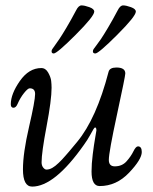

<svg xmlns="http://www.w3.org/2000/svg" viewBox="-20 -680 565 711"><path d="M171 -490Q171 -494 173.5 -498Q176 -502 183 -511.5Q190 -521 199.5 -535Q209 -549 226 -577.5Q243 -606 262 -642Q271 -660 282 -660Q293 -660 311 -653.5Q329 -647 329 -637Q329 -620 260 -551Q191 -482 179 -482Q171 -482 171 -490ZM324 -490Q324 -494 326.5 -498Q329 -502 336.5 -511.5Q344 -521 353.5 -535Q363 -549 380 -577.5Q397 -606 416 -642Q425 -660 436 -660Q447 -660 465 -653.5Q483 -647 483 -637Q483 -620 414 -551Q345 -482 333 -482Q324 -482 324 -490ZM20 -294Q20 -332 53.5 -380Q87 -428 133 -428Q149 -428 158.5 -411Q168 -394 169.5 -380.5Q171 -367 171 -355Q171 -310 152.5 -212.5Q134 -115 134 -79Q134 -67 140 -59.5Q146 -52 152 -52Q157 -52 162.5 -53.5Q168 -55 174 -58.5Q180 -62 185 -66Q190 -70 197.5 -77Q205 -84 209.5 -89Q214 -94 222.5 -103.5Q231 -113 236 -119Q241 -125 251 -137Q261 -149 266 -155Q337 -241 382 -414Q386 -430 411 -430Q444 -430 444 -408Q444 -398 413.5 -257Q383 -116 383 -88Q383 -64 405 -64Q432 -64 448.5 -82.5Q465 -101 474 -119.5Q483 -138 491 -138Q505 -138 505 -117Q505 -90 458 -40.5Q411 9 349 9Q319 9 319 -45Q319 -73 323.5 -109Q328 -145 332.5 -170Q337 -195 337 -197Q337 -208 332 -208Q330 -208 326 -201.5Q322 -195 313 -178.5Q304 -162 291 -144Q182 11 99 11Q65 11 65 -53Q65 -113 87.5 -210Q110 -307 110 -332Q110 -353 90 -353Q83 -353 69 -335.5Q55 -318 45 -295Q39 -281 30 -281Q20 -281 20 -294Z"/></svg>

Font: OFL Sorts Mill Goudy TT
Style: Italic
Weight: 500
Italic angle: -6°
Version: Version 003.000